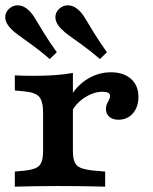

<svg xmlns="http://www.w3.org/2000/svg" viewBox="-22 -699 573 719"><path d="M195.2 -2.4Q146.7 -2.4 108.3 -1.6Q69.8 -0.8 33.5 0V-56.5L70.2 -60Q111.1 -64 125.2 -78.8Q139.4 -93.6 139.4 -133.6V-208.2H251V-133.6Q251 -106.8 257.5 -91.8Q264.1 -76.8 280.7 -70.2Q297.4 -63.6 327 -60.4L371.8 -56.5V0Q346 -0.8 318.6 -1.2Q291.2 -1.6 260.8 -2Q230.5 -2.4 195.2 -2.4ZM139.4 -208.2V-275Q139.4 -319.4 125.2 -336.1Q111.1 -352.7 70.2 -356.7L33.5 -360.2V-416.7Q48.7 -415.9 65.4 -415.5Q82.2 -415.1 108.8 -415.1Q151.4 -415.1 187.2 -417.9Q223.1 -420.7 251 -425.9V-416.7V-208.2ZM421.4 -250.6Q400.1 -250.6 387.4 -261.6Q374.7 -272.6 374.7 -291Q374.7 -301.8 378.7 -310.3Q382.6 -318.8 386.4 -326Q390.2 -333.3 390.2 -339.7Q390.2 -355.4 361.9 -355.4Q339.1 -355.4 316.3 -345.2Q293.4 -335 274.3 -317.6Q255.3 -300.1 245 -277.6L243.4 -339.7Q269 -381.8 308.7 -405.1Q348.4 -428.3 393.2 -428.3Q440.8 -428.3 468.6 -403.5Q496.4 -378.7 496.4 -336.3Q496.4 -298.4 475.6 -274.5Q454.8 -250.6 421.4 -250.6ZM164.4 -478Q127.9 -509.1 99.6 -529.6Q71.2 -550.1 50.8 -564.7Q30.3 -579.2 18.3 -592.1Q-0.6 -611.4 -2.3 -631.1Q-4 -650.7 11.4 -665.7Q26.8 -680.3 47.5 -679Q68.2 -677.6 86.3 -659.8Q98.6 -648.4 111.4 -626.7Q124.2 -604.9 143.3 -574.1Q162.3 -543.2 190.7 -503.3ZM352.2 -478Q315.7 -509.1 287.2 -529.6Q258.6 -550.1 238.4 -564.7Q218.2 -579.2 206.1 -592.1Q187.2 -611.4 185.5 -631.1Q183.8 -650.7 199.2 -665.7Q214.6 -680.3 235.3 -679Q256 -677.6 274.2 -659.8Q286.4 -648.4 299.2 -626.7Q312 -604.9 331.1 -574.1Q350.2 -543.2 378.5 -503.3Z"/></svg>

Font: Playfair 5pt SemiExpanded Light
Style: Regular
Weight: 300
Width: 6
Designer: Claus Eggers Sørensen
Foundry: Claus Eggers Sørensen
Version: Version 2.203